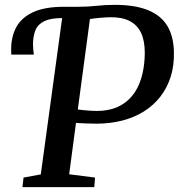

<svg xmlns="http://www.w3.org/2000/svg" viewBox="-20 -771 737 791"><path d="M72.5 0 77 -39.5 148 -52.5 236 -696.5 225.5 -716 242 -743H299.5Q341 -743 377.5 -747Q414 -751 453 -751Q535.5 -751 589 -729.5Q642.5 -708 668.8 -665.2Q695 -622.5 696.5 -558Q698 -501 683 -454.2Q668 -407.5 639.8 -371.8Q611.5 -336 571.8 -311.2Q532 -286.5 482.5 -274Q433 -261.5 376.5 -261.5Q356.5 -261.5 333 -262.5Q309.5 -263.5 293 -264.5L265 -53L371.5 -39.5L368.5 0ZM379.5 -314Q418 -314 449.2 -324.5Q480.5 -335 504.2 -355.5Q528 -376 543.8 -405Q559.5 -434 567.8 -471.2Q576 -508.5 576.5 -553Q576.5 -603 561 -635.8Q545.5 -668.5 513.5 -684.8Q481.5 -701 431.5 -700Q411.5 -699.5 388 -697.2Q364.5 -695 350.5 -692.5L300.5 -320Q322 -317 343.2 -315.5Q364.5 -314 379.5 -314ZM26.5 -546Q26.5 -551.5 26.2 -556.2Q26 -561 26 -568Q26 -620.5 47.5 -659.8Q69 -699 116.8 -721Q164.5 -743 242 -743L235.5 -696.5Q189 -696.5 162.8 -684Q136.5 -671.5 126.2 -647Q116 -622.5 116 -588Q116 -576 117 -566Q118 -556 119.5 -546Z"/></svg>

Font: Merriweather 28pt Medium
Style: Italic
Weight: 500
Italic angle: -7.8°
Version: Version 2.101